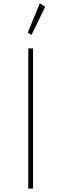

<svg xmlns="http://www.w3.org/2000/svg" viewBox="-20 -1110 361 1130"><path d="M146.5 0V-825H174.5V0ZM165.5 -904.5 143.5 -918 214.5 -1090.5 246 -1070Z"/></svg>

Font: Spartan Thin Thin
Style: Regular
Weight: 250
Version: Version 1.004